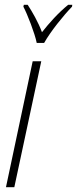

<svg xmlns="http://www.w3.org/2000/svg" viewBox="-20 -785 323 805"><path d="M134 -605H165C192 -653 246 -720 282 -757L283 -765H266C224 -731 186 -688 156 -650C140 -693 115 -736 96 -765H80L78 -757C95 -725 126 -645 134 -605ZM5 0H40L153 -528H117Z"/></svg>

Font: Noto Sans ExtraCondensed ExtraLight
Style: Italic
Weight: 200
Width: 2
Italic angle: -12°
Designer: Monotype Design Team
Foundry: Monotype Imaging Inc.
Version: Version 2.013